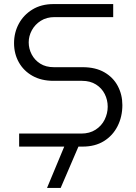

<svg xmlns="http://www.w3.org/2000/svg" viewBox="-20 -720 666 943"><path d="M74 0V-64H379Q420 -64 449.5 -83Q479 -102 494 -132.5Q509 -163 509 -196Q509 -229 494.5 -258Q480 -287 451.5 -305Q423 -323 383 -323H243Q183 -323 139.5 -347.5Q96 -372 72.5 -414Q49 -456 49 -508Q49 -560 72.5 -603.5Q96 -647 139.5 -673.5Q183 -700 243 -700H536V-636H248Q209 -636 180.5 -618Q152 -600 136.5 -571.5Q121 -543 121 -512Q121 -481 135.5 -453Q150 -425 177.5 -407.5Q205 -390 245 -390H386Q449 -390 492.5 -365Q536 -340 558.5 -297.5Q581 -255 581 -204Q581 -147 557.5 -100.5Q534 -54 490.5 -27Q447 0 386 0ZM211 203 303 -18H373L278 203Z"/></svg>

Font: MuseoModerno Thin Light
Style: Regular
Weight: 300
Version: Version 1.003